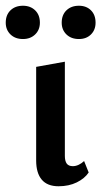

<svg xmlns="http://www.w3.org/2000/svg" viewBox="-42 -643 356 669"><path d="M162 6Q123 6 103.5 -17Q84 -40 84 -84V-410L184 -428V-100Q184 -82 190.5 -73Q197 -64 212 -64Q222 -64 232.5 -69Q243 -74 251 -82L267 -42Q253 -21 225.5 -7.5Q198 6 162 6ZM38 -507Q11 -507 -5.5 -523Q-22 -539 -22 -564Q-22 -591 -5.5 -607Q11 -623 38 -623Q64 -623 80.5 -607Q97 -591 97 -564Q97 -539 80.5 -523Q64 -507 38 -507ZM233 -507Q206 -507 189.5 -523Q173 -539 173 -564Q173 -591 189.5 -607Q206 -623 233 -623Q259 -623 275 -607Q291 -591 291 -564Q291 -539 275 -523Q259 -507 233 -507Z"/></svg>

Font: Ysabeau Office SemiBold
Style: Regular
Weight: 600
Designer: Christian Thalmann (Catharsis Fonts)
Version: Version 2.001;gftools[0.9.30]; featfreeze: tnum,lnum,ss02